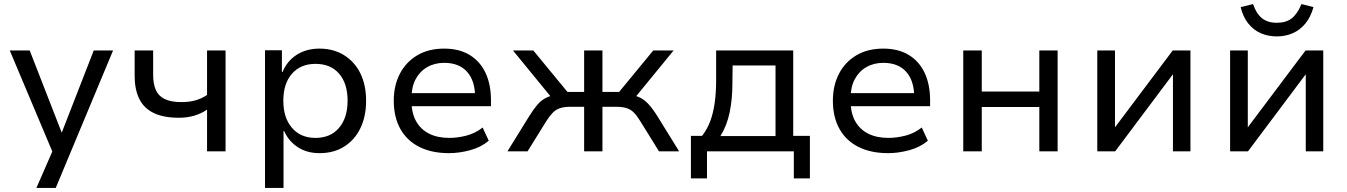

<svg xmlns="http://www.w3.org/2000/svg" viewBox="-20 -744 6624 944"><path d="M159 180 252 -33V36L28 -496H126L283 -93H284L441 -496H536L254 180Z M998 0V-205Q969 -185 934 -175Q899 -165 861 -165Q783 -165 734.5 -189Q686 -213 664 -259.5Q642 -306 642 -370V-496H733V-376Q733 -333 745.5 -303Q758 -273 789 -257.5Q820 -242 872 -242Q910 -242 940.5 -250.5Q971 -259 998 -277V-496H1089V0Z M1283 180V-497H1366V-390H1369Q1392 -445 1439.5 -475Q1487 -505 1551 -505Q1620 -505 1672 -472.5Q1724 -440 1752 -383Q1780 -326 1780 -248Q1780 -173 1752.5 -115Q1725 -57 1673.5 -24Q1622 9 1551 9Q1489 9 1444 -20.5Q1399 -50 1377 -100H1374V180ZM1531 -66Q1605 -66 1647 -115.5Q1689 -165 1689 -249Q1689 -333 1647.5 -381.5Q1606 -430 1531 -430Q1458 -430 1415.5 -381.5Q1373 -333 1373 -249Q1373 -165 1415.5 -115.5Q1458 -66 1531 -66Z M2187 9Q2103 9 2042 -21.5Q1981 -52 1948.5 -110Q1916 -168 1916 -249Q1916 -323 1945.5 -380.5Q1975 -438 2030.5 -471.5Q2086 -505 2164 -505Q2238 -505 2289.5 -473.5Q2341 -442 2367.5 -385Q2394 -328 2394 -250V-222H1983V-286H2335L2316 -265Q2316 -347 2276.5 -391Q2237 -435 2164 -435Q2117 -435 2080.5 -414Q2044 -393 2023.5 -354.5Q2003 -316 2003 -260V-250Q2003 -189 2025.5 -148.5Q2048 -108 2089.5 -87Q2131 -66 2189 -66Q2229 -66 2272.5 -77Q2316 -88 2353 -117L2383 -52Q2345 -20 2291.5 -5.5Q2238 9 2187 9Z M2475 0 2582 -173Q2604 -208 2622.5 -229.5Q2641 -251 2664.5 -263Q2688 -275 2721 -278L2700 -254L2502 -496H2602L2770 -292H2852V-496H2942V-292H3024L3192 -496H3292L3094 -254L3073 -278Q3104 -275 3126 -264.5Q3148 -254 3168 -232.5Q3188 -211 3212 -173L3319 0H3220L3127 -150Q3111 -176 3096 -191Q3081 -206 3060.5 -212.5Q3040 -219 3008 -219H2942V0H2852V-219H2786Q2755 -219 2734.5 -212.5Q2714 -206 2699 -191Q2684 -176 2667 -150L2574 0Z M3377 133V-76H3432Q3458 -110 3472.5 -149.5Q3487 -189 3494 -238.5Q3501 -288 3501 -350V-496H3880V-76H3962V133H3883V0H3456V133ZM3522 -75H3793V-422H3582L3581 -335Q3581 -257 3567.5 -191.5Q3554 -126 3522 -75Z M4346 9Q4262 9 4201 -21.5Q4140 -52 4107.5 -110Q4075 -168 4075 -249Q4075 -323 4104.5 -380.5Q4134 -438 4189.5 -471.5Q4245 -505 4323 -505Q4397 -505 4448.5 -473.5Q4500 -442 4526.5 -385Q4553 -328 4553 -250V-222H4142V-286H4494L4475 -265Q4475 -347 4435.5 -391Q4396 -435 4323 -435Q4276 -435 4239.5 -414Q4203 -393 4182.5 -354.5Q4162 -316 4162 -260V-250Q4162 -189 4184.5 -148.5Q4207 -108 4248.5 -87Q4290 -66 4348 -66Q4388 -66 4431.5 -77Q4475 -88 4512 -117L4542 -52Q4504 -20 4450.5 -5.5Q4397 9 4346 9Z M4716 0V-496H4807V-294H5090V-496H5180V0H5090V-218H4807V0Z M5375 0V-496H5462V-118L5746 -496H5833V0H5747V-379L5463 0Z M6028 0V-496H6115V-118L6399 -496H6486V0H6400V-379L6116 0ZM6258 -565Q6214 -565 6178 -581Q6142 -597 6116.5 -629.5Q6091 -662 6080 -709L6141 -724Q6156 -678 6184 -655Q6212 -632 6258 -632Q6302 -632 6330 -653Q6358 -674 6379 -724L6438 -709Q6424 -659 6397.5 -627.5Q6371 -596 6335.5 -580.5Q6300 -565 6258 -565Z"/></svg>

Font: Nunito Sans 7pt
Style: Regular
Weight: 400
Designer: Vernon Adams
Foundry: Vernon Adams
Version: Version 3.101;gftools[0.9.27]